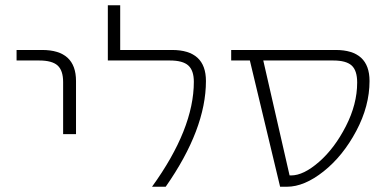

<svg xmlns="http://www.w3.org/2000/svg" viewBox="-20 -710 1473 730"><path d="M43 -480V-520H140Q269 -520 269 -402V-200H220V-398Q220 -442 199 -461Q178 -480 129 -480Z M634 -520Q763 -520 763 -402Q763 -219 610 0H558Q717 -220 717 -399Q717 -442 696 -461Q675 -480 626 -480H390V-690H437V-520Z M1385 -402Q1385 -307 1334.5 -212Q1284 -117 1210.5 -58.5Q1137 0 1071 0H1045L930 -480H859V-520H1256Q1385 -520 1385 -402ZM981 -480 1081 -43H1087Q1134 -43 1193 -94.5Q1252 -146 1295 -230Q1338 -314 1338 -396Q1338 -442 1317 -461Q1296 -480 1247 -480Z"/></svg>

Font: M PLUS 1p Light
Style: Regular
Weight: 300
Version: Version 1.061